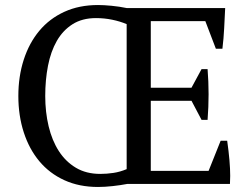

<svg xmlns="http://www.w3.org/2000/svg" viewBox="-20 -732 994 764"><path d="M379 -40Q405 -40 431.5 -44Q458 -48 484 -59V-636Q458 -647 426.5 -653.5Q395 -660 362 -660Q307 -660 268.5 -635.5Q230 -611 206 -569Q182 -527 171 -470.5Q160 -414 160 -350Q160 -286 173.5 -229.5Q187 -173 214 -131Q241 -89 282 -64.5Q323 -40 379 -40ZM486 0Q460 5 428.5 8.5Q397 12 370 12Q295 12 236 -15Q177 -42 136.5 -90.5Q96 -139 74.5 -205.5Q53 -272 53 -350Q53 -428 74.5 -494.5Q96 -561 136.5 -609.5Q177 -658 236 -685Q295 -712 370 -712Q393 -712 424 -709Q455 -706 484 -700H876Q874 -660 872 -619.5Q870 -579 865 -538H839L797 -648H580V-383H742L782 -457H806Q810 -407 810 -357Q810 -307 806 -255H782L742 -331H580V-52H810L858 -172H884Q890 -130 893 -95Q896 -60 896 -32Q896 -16 895 0Z"/></svg>

Font: PTSerif
Style: Regular
Weight: 400
Designer: A.Korolkova, O.Umpeleva, V.Yefimov
Foundry: ParaType Ltd
Version: Version 1.000W OFL; ttfautohint (v1.2) -l 8 -r 50 -G 200 -x 